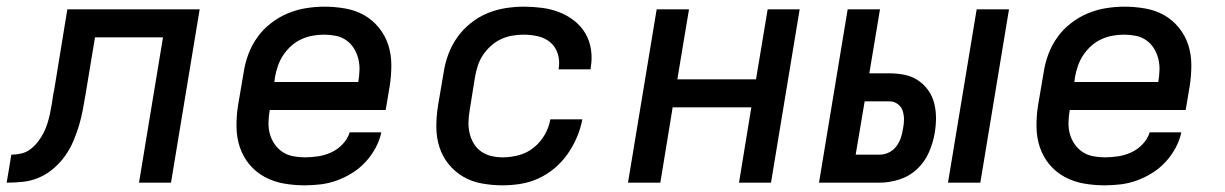

<svg xmlns="http://www.w3.org/2000/svg" viewBox="-55 -548 3675 576"><path d="M-35 0 -21 -84Q-6 -84 9 -87.5Q24 -91 36.5 -100.5Q49 -110 59 -123Q69 -136 76 -150Q83 -164 87.5 -178.5Q92 -193 95 -207.5Q98 -222 100.5 -236.5Q103 -251 105 -266Q106 -270 106.5 -273.5Q107 -277 108 -281L147 -520H544L458 0H362L434 -436H230L202 -267Q198 -243 193.5 -219Q189 -195 182 -171.5Q175 -148 165 -124.5Q155 -101 140 -80Q125 -59 105 -42Q85 -25 61.5 -15Q38 -5 13.5 -2.5Q-11 0 -35 0Z M859 8Q827 8 796 2.5Q765 -3 738.5 -17.5Q712 -32 693 -55Q674 -78 664.5 -106.5Q655 -135 654.5 -167Q654 -199 659 -231L676 -331Q680 -358 690 -385Q700 -412 717 -436Q734 -460 758 -478.5Q782 -497 808.5 -508Q835 -519 863 -523.5Q891 -528 918 -528Q950 -528 981 -522.5Q1012 -517 1037.5 -502.5Q1063 -488 1082 -464.5Q1101 -441 1110 -412.5Q1119 -384 1119 -352.5Q1119 -321 1114 -289L1102 -218H754V-217Q751 -199 750.5 -181Q750 -163 754.5 -146.5Q759 -130 768.5 -116Q778 -102 792 -92.5Q806 -83 823.5 -79.5Q841 -76 859 -76Q879 -76 899 -79Q919 -82 938 -90.5Q957 -99 972.5 -115Q988 -131 994 -151H1089Q1084 -127 1071.5 -104Q1059 -81 1041.5 -62Q1024 -43 1001.5 -29Q979 -15 955.5 -6.5Q932 2 907.5 5Q883 8 859 8ZM1020 -302V-303Q1023 -321 1023.5 -338.5Q1024 -356 1019.5 -373Q1015 -390 1006 -404Q997 -418 983.5 -427.5Q970 -437 952.5 -440.5Q935 -444 917 -444Q900 -444 883 -441Q866 -438 849.5 -430.5Q833 -423 819 -410.5Q805 -398 795 -383Q785 -368 779 -351Q773 -334 770 -317L768 -302Z M1453 8Q1422 8 1391 2.5Q1360 -3 1334.5 -18Q1309 -33 1290.5 -56Q1272 -79 1263 -107.5Q1254 -136 1254 -167.5Q1254 -199 1259 -231L1276 -331Q1280 -358 1290 -385Q1300 -412 1316.5 -435.5Q1333 -459 1356.5 -478Q1380 -497 1406.5 -508Q1433 -519 1461 -523.5Q1489 -528 1516 -528Q1543 -528 1570.5 -524.5Q1598 -521 1622.5 -511.5Q1647 -502 1667.5 -486Q1688 -470 1701 -448Q1714 -426 1718 -399Q1722 -372 1717 -344Q1717 -343 1717 -342Q1717 -341 1717 -340H1621Q1621 -341 1621 -341.5Q1621 -342 1621 -342Q1625 -365 1618.5 -386Q1612 -407 1596.5 -420.5Q1581 -434 1559.5 -439Q1538 -444 1516 -444Q1499 -444 1481.5 -441Q1464 -438 1448 -430.5Q1432 -423 1418 -410.5Q1404 -398 1394 -383Q1384 -368 1378.5 -351Q1373 -334 1370 -317L1354 -217Q1351 -200 1350.5 -182Q1350 -164 1354 -147.5Q1358 -131 1366.5 -117Q1375 -103 1388.5 -93.5Q1402 -84 1418.5 -80Q1435 -76 1453 -76Q1477 -76 1501.5 -82.5Q1526 -89 1546 -105Q1566 -121 1579 -143.5Q1592 -166 1596 -190H1692Q1687 -163 1676 -137Q1665 -111 1648.5 -87Q1632 -63 1609.5 -44Q1587 -25 1561 -13Q1535 -1 1507.5 3.5Q1480 8 1453 8Z M1829 0 1915 -520H2012L1977 -310H2213L2248 -520H2344L2258 0H2162L2199 -226H1963L1926 0Z M2789 0 2875 -520H2972L2886 0ZM2402 0 2488 -520H2585L2553 -328H2613Q2637 -328 2659 -323.5Q2681 -319 2699 -307Q2717 -295 2729.5 -277.5Q2742 -260 2747.5 -238.5Q2753 -217 2753 -194Q2753 -171 2749 -148Q2744 -119 2731.5 -90.5Q2719 -62 2696 -40.5Q2673 -19 2643 -9.5Q2613 0 2584 0ZM2584 -84Q2598 -84 2611.5 -90.5Q2625 -97 2634 -109Q2643 -121 2647.5 -134.5Q2652 -148 2654 -162Q2657 -176 2657 -189.5Q2657 -203 2653 -215.5Q2649 -228 2638 -236Q2627 -244 2613 -244H2539L2512 -84Z M3259 8Q3227 8 3196 2.5Q3165 -3 3138.5 -17.5Q3112 -32 3093 -55Q3074 -78 3064.5 -106.5Q3055 -135 3054.5 -167Q3054 -199 3059 -231L3076 -331Q3080 -358 3090 -385Q3100 -412 3117 -436Q3134 -460 3158 -478.5Q3182 -497 3208.5 -508Q3235 -519 3263 -523.5Q3291 -528 3318 -528Q3350 -528 3381 -522.5Q3412 -517 3437.5 -502.5Q3463 -488 3482 -464.5Q3501 -441 3510 -412.5Q3519 -384 3519 -352.5Q3519 -321 3514 -289L3502 -218H3154V-217Q3151 -199 3150.5 -181Q3150 -163 3154.5 -146.5Q3159 -130 3168.5 -116Q3178 -102 3192 -92.5Q3206 -83 3223.5 -79.5Q3241 -76 3259 -76Q3279 -76 3299 -79Q3319 -82 3338 -90.5Q3357 -99 3372.5 -115Q3388 -131 3394 -151H3489Q3484 -127 3471.5 -104Q3459 -81 3441.5 -62Q3424 -43 3401.5 -29Q3379 -15 3355.5 -6.5Q3332 2 3307.5 5Q3283 8 3259 8ZM3420 -302V-303Q3423 -321 3423.5 -338.5Q3424 -356 3419.5 -373Q3415 -390 3406 -404Q3397 -418 3383.5 -427.5Q3370 -437 3352.5 -440.5Q3335 -444 3317 -444Q3300 -444 3283 -441Q3266 -438 3249.5 -430.5Q3233 -423 3219 -410.5Q3205 -398 3195 -383Q3185 -368 3179 -351Q3173 -334 3170 -317L3168 -302Z"/></svg>

Font: Iosevka SS04 Md Ex Obl
Style: Regular
Weight: 500
Width: 7
Italic angle: -9°
Monospace: yes
Designer: Belleve Invis
Foundry: Belleve Invis
Version: Version 19.0.0; ttfautohint (v1.8.4)